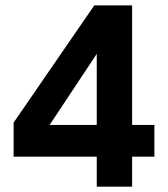

<svg xmlns="http://www.w3.org/2000/svg" viewBox="-20 -696 626 716"><path d="M472.7 0H340.8V-111.8H30.8V-238.8L331.5 -675.8H472.7V-230H555.7V-111.8H472.7ZM340.8 -230V-495.1L165 -230Z"/></svg>

Font: Cadman
Style: Bold
Weight: 700
Designer: Paul James MIller
Foundry: High-Logic / Made with FontCreator
Version: Version 2.114;March 28, 2021;FontCreator 13.0.0.2683 64-bit